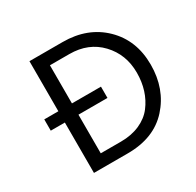

<svg xmlns="http://www.w3.org/2000/svg" viewBox="-147 -839 1024 1003"><g transform="rotate(-30 365.0 -337.0)"><path d="M350 0H146V-304H61V-372H146V-674H346Q496 -674 591 -581.5Q686 -489 686 -342Q686 -196 597.5 -98Q509 0 350 0ZM403 -304H228V-71H350Q414 -71 463.5 -93Q513 -115 542.5 -153.5Q572 -192 587 -239.5Q602 -287 602 -342Q602 -452 531 -527Q460 -602 345 -602H228V-372H403Z"/></g></svg>

Font: Hind Siliguri
Style: Regular
Weight: 400
Designer: Jyotish Sonowal
Foundry: Indian Type Foundry
Version: Version 1.001;PS 1.0;hotconv 1.0.86;makeotf.lib2.5.63406; tt